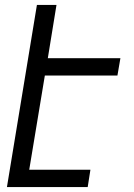

<svg xmlns="http://www.w3.org/2000/svg" viewBox="-20 -755 540 775"><path d="M8 0 129 -735H208L173 -520H466L454 -450H161L98 -70H345L334 0Z"/></svg>

Font: Iosevka Term Curly
Style: Italic
Weight: 400
Italic angle: -9°
Designer: Belleve Invis
Foundry: Belleve Invis
Version: Version 32.3.0